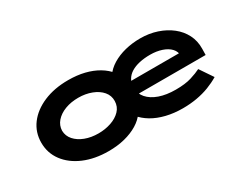

<svg xmlns="http://www.w3.org/2000/svg" viewBox="-64 -914 1649 1295"><g transform="rotate(-30 761.0 -266.5)"><path d="M497 10Q389 10 306 -25.5Q223 -61 176.5 -123.5Q130 -186 130 -266Q130 -347 176.5 -409Q223 -471 306 -506.5Q389 -542 497 -542Q566 -542 623 -528Q680 -514 725.5 -487Q771 -460 800 -422L769 -421Q796 -461 840.5 -488Q885 -515 941 -529Q997 -543 1059 -543Q1128 -543 1188 -523Q1248 -503 1293 -467.5Q1338 -432 1363 -383Q1388 -334 1387 -274L1386 -225H839L833 -325H1283L1239 -288V-300Q1239 -337 1215.5 -362Q1192 -387 1151.5 -400.5Q1111 -414 1062 -414Q1016 -414 978 -405.5Q940 -397 912.5 -380Q885 -363 870 -337Q855 -311 855 -276Q855 -230 885 -195.5Q915 -161 969 -142Q1023 -123 1096 -123Q1170 -123 1218 -138Q1266 -153 1295 -168L1364 -66Q1326 -43 1280.5 -25.5Q1235 -8 1183 1Q1131 10 1075 10Q1006 10 946.5 -4.5Q887 -19 841.5 -46Q796 -73 765 -111H795Q769 -73 724.5 -46Q680 -19 622.5 -4.5Q565 10 497 10ZM497 -128Q549 -128 595 -143.5Q641 -159 670 -189Q699 -219 700 -263Q701 -305 674 -337Q647 -369 600 -387Q553 -405 497 -405Q440 -405 394 -387.5Q348 -370 320.5 -338.5Q293 -307 292 -266Q293 -225 320.5 -194Q348 -163 394 -145.5Q440 -128 497 -128Z"/></g></svg>

Font: Lexend Zetta
Style: Bold
Weight: 700
Designer: Bonnie Shaver-Troup, Thomas Jockin
Foundry: Lexend
Version: Version 1.007